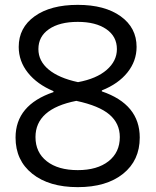

<svg xmlns="http://www.w3.org/2000/svg" viewBox="-20 -760 640 790"><path d="M300 10Q182 10 113 -45Q44 -100 44 -194Q44 -328 200 -381V-385Q133 -413 95 -460.5Q57 -508 57 -567Q57 -646 122.5 -693Q188 -740 300 -740Q411 -740 476.5 -693Q542 -646 542 -567Q542 -509 504.5 -462Q467 -415 399 -388V-384Q555 -331 555 -194Q555 -100 486.5 -45Q418 10 300 10ZM300 -60Q380 -60 426.5 -96.5Q473 -133 473 -196Q473 -252 430.5 -288.5Q388 -325 294 -345Q126 -312 126 -196Q126 -133 172.5 -96.5Q219 -60 300 -60ZM301 -422Q377 -436 419 -472.5Q461 -509 461 -558Q461 -610 417.5 -640Q374 -670 300 -670Q225 -670 181.5 -640Q138 -610 138 -558Q138 -509 180 -474Q222 -439 301 -422Z"/></svg>

Font: M PLUS Code Latin 60
Style: Regular
Weight: 400
Width: 7
Monospace: yes
Designer: Coji Morishita
Foundry: UNDERFOREST DESIGN
Version: Version 1.005; ttfautohint (v1.8.3)